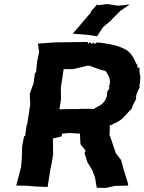

<svg xmlns="http://www.w3.org/2000/svg" viewBox="-20 -922 712 947"><path d="M671 -493C661 -488 658 -487 670 -493L667 -496C672 -518 672 -528 672 -549C664 -567 671 -577 667 -589C656 -585 662 -590 656 -593C660 -593 658 -604 653 -606C662 -607 658 -609 655 -601C639 -641 622 -670 587 -684C551 -701 501 -709 458 -713C453 -708 452 -706 440 -707C450 -711 438 -718 437 -707L433 -706L423 -714L414 -705L413 -715L254 -713L167 -707L173 -666L163 -618L158 -567L152 -560L146 -513L127 -460V-455L129 -407L114 -307L112 -309L104 -250L99 -251L89 -200L88 -148L84 -98L60 -7L102 -6H111L157 -2L215 0L228 -84L237 -129L242 -161L241 -239L283 -249L287 -263L323 -266L374 -263L377 -211L402 -179L397 -166L411 -122L435 -83L449 -45L457 4L501 5L547 -5L625 -7L611 -6V-18C599 -56 587 -94 577 -133L551 -167L523 -250L527 -249L522 -251L520 -256C520 -271 524 -293 520 -303C529 -303 547 -317 553 -317C590 -336 600 -357 631 -388C634 -405 644 -419 652 -434C648 -443 655 -469 671 -493ZM516 -492C523 -494 521 -483 513 -484H519C519 -484 510 -473 509 -471C509 -453 506 -430 484 -410C475 -401 452 -392 442 -384C430 -386 410 -385 388 -385C380 -385 370 -385 362 -384H316L273 -383L281 -433L280 -488L294 -581H341C364 -587 388 -592 411 -598L424 -597C453 -586 471 -579 496 -573C502 -573 504 -566 506 -564C523 -538 528 -517 516 -492ZM464 -896 460 -901 428 -865 427 -859C398 -825 368 -790 339 -756L414 -750L459 -743L488 -788L530 -823L531 -826L573 -868L620 -900L562 -894L508 -902Z"/></svg>

Font: Asimov Print
Style: DIt
Weight: 250
Width: 0
Designer: Google
Version: Version 2.000980: 2014